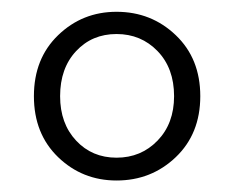

<svg xmlns="http://www.w3.org/2000/svg" viewBox="-20 -780 400 329"><path d="M278.3 -615.2Q278.3 -663.1 250 -692.4Q221.7 -721.7 179.7 -721.7Q137.7 -721.7 110.4 -692.4Q83 -663.1 83 -615.2Q83 -568.4 110.4 -539.1Q137.7 -509.8 179.7 -509.8Q221.7 -509.8 250 -539.1Q278.3 -568.4 278.3 -615.2ZM179.7 -470.7Q121.1 -470.7 79.6 -510.7Q38.1 -550.8 38.1 -615.2Q38.1 -679.7 79.6 -719.7Q121.1 -759.8 179.7 -759.8Q239.3 -759.8 281.2 -719.7Q323.2 -679.7 323.2 -615.2Q323.2 -550.8 281.2 -510.7Q239.3 -470.7 179.7 -470.7Z"/></svg>

Font: Bpmf Zihi Serif Bold
Style: Bold
Weight: 700
Foundry: But Ko
Version: Version 1.320